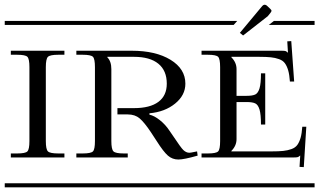

<svg xmlns="http://www.w3.org/2000/svg" viewBox="-29 -797 1358 817"><path d="M-8.8 -708H288.1V-690.9H-8.8ZM-8.8 -17.1H288.1V0H-8.8ZM17.1 -127V-144H43.9Q79.1 -144 87.6 -152.8Q96.2 -161.6 96.2 -196.8V-511.2Q96.2 -546.4 87.6 -555.2Q79.1 -564 43.9 -564H17.1V-581.1H245.1V-564H219.2Q184.1 -564 175 -555.2Q166 -546.4 166 -511.2V-196.8Q166 -161.6 175 -152.8Q184.1 -144 219.2 -144H245.1V-127Z M295.9 -581.1H531.7Q633.8 -581.1 696.8 -542.5Q759.8 -503.9 759.8 -440.9Q759.8 -391.6 716.1 -356.2Q672.4 -320.8 606.9 -314.9V-309.1Q627.4 -304.7 651.4 -285.6Q675.3 -266.6 691.9 -241.2L708 -217.8Q740.7 -168.5 751 -158.7Q763.2 -147 776.9 -147Q778.3 -147 780.8 -147.5Q783.2 -147.9 784.7 -147.9L809.6 -152.8L812 -134.8Q753.9 -118.2 730 -118.2Q704.6 -118.2 685.5 -134.8Q666.5 -151.4 637.7 -196.8L612.8 -234.9Q585 -276.4 565.2 -293.2Q545.4 -310.1 514.6 -310.1H470.7V-336.9H541Q609.4 -336.9 645 -363.5Q680.7 -390.1 680.7 -440.9Q680.7 -496.6 644.8 -525.9Q608.9 -555.2 541 -555.2H427.7V-553.2Q444.8 -536.1 444.8 -502.9V-196.8Q444.8 -161.6 453.9 -152.8Q462.9 -144 498 -144H514.6V-127H295.9V-144H322.8Q357.9 -144 366.5 -152.8Q375 -161.6 375 -196.8V-511.2Q375 -546.4 366.5 -555.2Q357.9 -564 322.8 -564H295.9ZM270 -708H820.8V-690.9H270ZM270 -17.1H820.8V0H270Z M1020.5 -362.8H977.5V-205.1Q977.5 -176.8 955.6 -154.8V-152.8H1126.5Q1157.2 -152.8 1176 -154.8Q1194.8 -156.7 1211.2 -162.6Q1227.5 -168.5 1236.1 -180.2Q1244.6 -191.9 1250 -210.4Q1255.4 -229 1257.3 -257.8H1274.4L1263.7 -85.9L1245.6 -86.9L1248.5 -134.8H1247.6Q1242.7 -129.9 1237.8 -128.4Q1232.9 -127 1220.7 -127H828.6V-144H855.5Q890.6 -144 899.2 -152.8Q907.7 -161.6 907.7 -196.8V-511.2Q907.7 -546.4 899.2 -555.2Q890.6 -564 855.5 -564H828.6V-581.1H1169.4Q1181.6 -581.1 1185.8 -579.8Q1189.9 -578.6 1195.3 -573.2H1196.3L1193.4 -621.1L1210.4 -622.1L1222.7 -450.2H1204.6Q1202.6 -479 1197.3 -497.6Q1191.9 -516.1 1183.3 -527.8Q1174.8 -539.6 1158.4 -545.4Q1142.1 -551.3 1123.3 -553.2Q1104.5 -555.2 1073.7 -555.2H955.6V-553.2Q977.5 -531.2 977.5 -502.9V-389.2H1020.5Q1045.4 -389.2 1057.4 -395Q1069.3 -400.9 1075.4 -421.4Q1081.5 -441.9 1081.5 -484.9H1099.6V-267.1H1081.5Q1081.5 -310.1 1075.4 -330.6Q1069.3 -351.1 1057.4 -356.9Q1045.4 -362.8 1020.5 -362.8ZM1105.5 -773.9 1120.6 -759.8Q1126.5 -753.9 1126.5 -751Q1126.5 -749 1122.6 -743.2L1110.4 -728L1005.4 -646L991.7 -657.2L1087.4 -772Q1092.3 -776.9 1096.7 -776.9Q1101.1 -776.9 1105.5 -773.9ZM802.7 -17.1H1309.6V0H802.7ZM1309.6 -708V-690.9H1114.7L1136.7 -708ZM802.7 -708H980.5L965.3 -690.9H802.7Z"/></svg>

Font: FoglihtenFr02
Style: Regular
Weight: 500
Version: Version 0.68